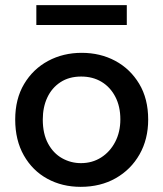

<svg xmlns="http://www.w3.org/2000/svg" viewBox="-20 -713 633 745"><path d="M293 12Q221 12 163.5 -19.5Q106 -51 72.5 -110Q39 -169 39 -249Q39 -329 73.5 -387Q108 -445 166.5 -476.5Q225 -508 297 -508Q369 -508 427 -477Q485 -446 520 -388Q555 -330 555 -249Q555 -173 521.5 -114Q488 -55 429 -21.5Q370 12 293 12ZM294 -80Q338 -80 372.5 -102Q407 -124 427 -162.5Q447 -201 447 -250Q447 -300 427.5 -337.5Q408 -375 374 -395.5Q340 -416 295 -416Q248 -416 214.5 -394Q181 -372 163.5 -334.5Q146 -297 146 -249Q146 -194 166.5 -156Q187 -118 221 -99Q255 -80 294 -80ZM121 -616V-693H472V-616Z"/></svg>

Font: Rethink Sans Medium
Style: Regular
Weight: 500
Designer: The Rethink Sans project authors (Hans Thiessen). DM Sans designed by Colophon Foundry.
Foundry: Rethink Communications LLC
Version: Version 1.001